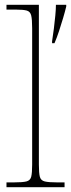

<svg xmlns="http://www.w3.org/2000/svg" viewBox="-20 -780 296 800"><path d="M7 0V-20H37Q74 -20 90 -24Q106 -28 110 -43.5Q114 -59 114 -94V-662Q114 -699 110 -715.5Q106 -732 91.5 -736Q77 -740 47 -740H7V-760H142V-94Q142 -59 146 -43.5Q150 -28 166.5 -24Q183 -20 219 -20H249V0ZM197 -608Q201 -633 204.5 -661Q208 -689 210.5 -715.5Q213 -742 213 -760H256V-753Q251 -732 243 -705Q235 -678 226 -650.5Q217 -623 207 -600H197Z"/></svg>

Font: Noto Serif Gujarati Thin
Style: Regular
Weight: 250
Version: Version 2.102